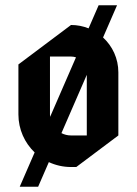

<svg xmlns="http://www.w3.org/2000/svg" viewBox="-20 -615 520 730"><path d="M310 -330.5V-100H250C236.9 -100 224.5 -103.2 213.6 -108.8ZM170 -400H250C256.6 -400 263 -398.9 268.9 -397L170.5 -170.7C170.2 -173.8 170 -176.9 170 -180ZM355 -595 316.8 -507.2C296.2 -515.4 273.6 -520 250 -520L50 -370V-180C50 -123.2 73.7 -71.9 111.7 -35.5L55 95H125L165.7 1.4C191.3 13.3 219.9 20 250 20H270L430 -100V-340C430 -392.4 407.6 -439.6 371.8 -472.5L425 -595Z"/></svg>

Font: Abibas
Style: Medium
Weight: 500
Version: Version 0.3